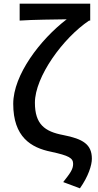

<svg xmlns="http://www.w3.org/2000/svg" viewBox="-20 -817 531 1045"><path d="M415 208C461 143 480 82 480 47C480 -31 432 -61 324 -82C223 -101 170 -141 170 -258C170 -399 323 -610 465 -705H471V-797H87V-705C157 -710 285 -711 343 -712C199 -602 52 -409 52 -252C52 -71 149 -13 258 9C355 30 378 43 378 75C378 105 361 127 324 174Z"/></svg>

Font: Noto Sans JP Medium
Style: Regular
Weight: 500
Designer: Ryoko NISHIZUKA  (kana, bopomofo & ideographs); Paul D. Hunt (Latin, Greek & Cyrillic); Sandoll Communications , Soo-you
Foundry: Adobe
Version: Version 2.002;hotconv 1.0.116;makeotfexe 2.5.65601